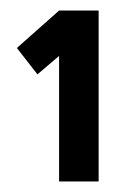

<svg xmlns="http://www.w3.org/2000/svg" viewBox="-20 -797 242 364"><path d="M12 -706 92 -777H167V-453H92V-691L51 -656Z"/></svg>

Font: Akshar
Style: Bold
Weight: 700
Designer: Tall Chai
Foundry: Tall Chai
Version: Version 1.000